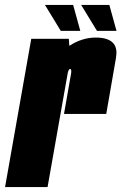

<svg xmlns="http://www.w3.org/2000/svg" viewBox="-66 -757 491 777"><path d="M193 -296Q217 -433 221 -455.5Q224.5 -475 219.5 -477.5Q219 -478 218 -478Q212.5 -478 208.5 -463.5L126.5 0H-45.5L60.5 -600H212.5L214.5 -571.5Q266 -605 321.5 -605Q375.5 -605 395 -579Q409.5 -559 403.5 -523.5Q389.5 -442 364 -296ZM326.5 -632 262.5 -737H376.5L405.5 -632ZM180 -632 116 -737H230L259 -632Z"/></svg>

Font: Anybody UltraCondensed Black
Style: Italic
Weight: 900
Width: 1
Italic angle: -10°
Designer: Tyler Finck
Foundry: Etcetera Type Company
Version: Version 1.010; ttfautohint (v1.8.3) -l 8 -r 50 -G 200 -x 14 